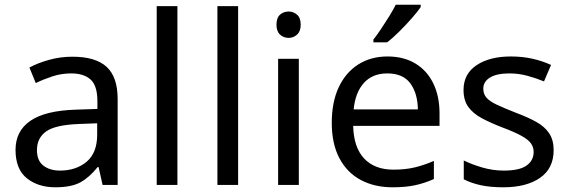

<svg xmlns="http://www.w3.org/2000/svg" viewBox="-20 -786 2418 816"><path d="M288 -545Q386 -545 433 -502Q480 -459 480 -365V0H416L399 -76H395Q360 -32 321.5 -11Q283 10 215 10Q142 10 94 -28.5Q46 -67 46 -149Q46 -229 109 -272.5Q172 -316 303 -320L394 -323V-355Q394 -422 365 -448Q336 -474 283 -474Q241 -474 203 -461.5Q165 -449 132 -433L105 -499Q140 -518 188 -531.5Q236 -545 288 -545ZM314 -259Q214 -255 175.5 -227Q137 -199 137 -148Q137 -103 164.5 -82Q192 -61 235 -61Q303 -61 348 -98.5Q393 -136 393 -214V-262Z M734 0H646V-760H734Z M992 0H904V-760H992Z M1207 -737Q1227 -737 1242.5 -723.5Q1258 -710 1258 -681Q1258 -653 1242.5 -639Q1227 -625 1207 -625Q1185 -625 1170 -639Q1155 -653 1155 -681Q1155 -710 1170 -723.5Q1185 -737 1207 -737ZM1250 -536V0H1162V-536Z M1627 -546Q1696 -546 1745.5 -516Q1795 -486 1821.5 -431.5Q1848 -377 1848 -304V-251H1481Q1483 -160 1527.5 -112.5Q1572 -65 1652 -65Q1703 -65 1742.5 -74.5Q1782 -84 1824 -102V-25Q1783 -7 1743 1.5Q1703 10 1648 10Q1572 10 1513.5 -21Q1455 -52 1422.5 -113.5Q1390 -175 1390 -264Q1390 -352 1419.5 -415Q1449 -478 1502.5 -512Q1556 -546 1627 -546ZM1626 -474Q1563 -474 1526.5 -433.5Q1490 -393 1483 -321H1756Q1755 -389 1724 -431.5Q1693 -474 1626 -474ZM1768 -756Q1756 -738 1731 -709.5Q1706 -681 1677.5 -652.5Q1649 -624 1625 -606H1567V-618Q1582 -637 1599.5 -663Q1617 -689 1634 -716.5Q1651 -744 1662 -766H1768Z M2333 -148Q2333 -70 2275 -30Q2217 10 2119 10Q2063 10 2022.5 1Q1982 -8 1951 -24V-104Q1983 -88 2028.5 -74.5Q2074 -61 2121 -61Q2188 -61 2218 -82.5Q2248 -104 2248 -140Q2248 -160 2237 -176Q2226 -192 2197.5 -208Q2169 -224 2116 -244Q2064 -264 2027 -284Q1990 -304 1970 -332Q1950 -360 1950 -404Q1950 -472 2005.5 -509Q2061 -546 2151 -546Q2200 -546 2242.5 -536.5Q2285 -527 2322 -510L2292 -440Q2258 -454 2221 -464Q2184 -474 2145 -474Q2091 -474 2062.5 -456.5Q2034 -439 2034 -409Q2034 -387 2047 -371.5Q2060 -356 2090.5 -341.5Q2121 -327 2172 -307Q2223 -288 2259 -268Q2295 -248 2314 -219.5Q2333 -191 2333 -148Z"/></svg>

Font: Noto Sans Kaithi
Style: Regular
Weight: 400
Designer: Monotype Design Team
Foundry: Monotype Imaging Inc.
Version: Version 2.005; ttfautohint (v1.8.4.7-5d5b)